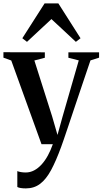

<svg xmlns="http://www.w3.org/2000/svg" viewBox="-26 -820 584 1092"><path d="M121 251.5Q105 251.5 92.2 249.5Q79.5 247.5 72.5 243.5V153Q79.5 156.5 93 158.8Q106.5 161 120 161Q145.5 161 168.2 149Q191 137 210.8 115.2Q230.5 93.5 246.5 64Q262.5 34.5 274.5 0H210L38 -476L-6.5 -492V-523L229 -522.5V-491.5L169.5 -476L270.5 -158L301 -52.5L329.5 -155.5L422 -476.5L363 -491.5V-522.5H537.5V-492L488.5 -476.5Q465.5 -409 443 -342.2Q420.5 -275.5 400.2 -215.2Q380 -155 363.8 -106.5Q347.5 -58 336.5 -26Q325.5 6 322 15Q293 94.5 264.8 147Q236.5 199.5 202.2 225.5Q168 251.5 121 251.5ZM127.5 -582 101 -602.5 227.5 -800.5H306L432 -602.5L405.5 -582L266.5 -711.5Z"/></svg>

Font: Merriweather 96pt SemiBold
Style: Regular
Weight: 600
Version: Version 2.100